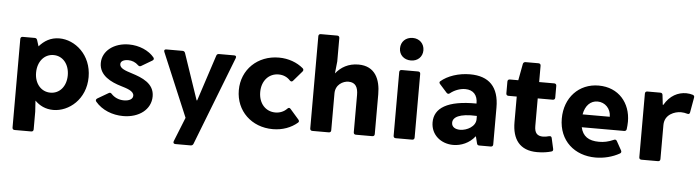

<svg xmlns="http://www.w3.org/2000/svg" viewBox="-51 -926 4836 1326"><g transform="rotate(5 2367.5 -263.5)"><path d="M333 -484.4C271.5 -484.4 227.5 -456.1 193.4 -417L179.7 -460C176.8 -468.8 170.9 -472.7 162.1 -472.7H79.1C69.3 -472.7 63.5 -466.8 63.5 -457V157.2C63.5 167 69.3 172.9 79.1 172.9H194.3C204.1 172.9 210 167 210 157.2V34.2L205.1 -42C237.3 -9.8 278.3 11.7 333 11.7C440.4 11.7 556.6 -81.1 556.6 -235.4C556.6 -390.6 440.4 -484.4 333 -484.4ZM302.7 -105.5C238.3 -105.5 192.4 -159.2 192.4 -234.4C192.4 -311.5 238.3 -366.2 302.7 -366.2C367.2 -366.2 412.1 -311.5 412.1 -235.4C412.1 -159.2 367.2 -105.5 302.7 -105.5Z M817.4 11.7C926.8 11.7 1008.8 -49.8 1008.8 -141.6C1008.8 -231.4 923.8 -264.6 852.5 -287.1C805.7 -301.8 767.6 -314.5 766.6 -342.8C765.6 -364.3 788.1 -376 819.3 -376C844.7 -376 870.1 -366.2 888.7 -347.7C895.5 -340.8 903.3 -338.9 911.1 -343.8L985.4 -387.7C995.1 -393.6 997.1 -401.4 990.2 -410.2C953.1 -455.1 886.7 -484.4 814.5 -484.4C711.9 -484.4 631.8 -424.8 631.8 -339.8C631.8 -252.9 715.8 -213.9 785.2 -193.4C823.2 -181.6 875 -168 875 -134.8C875 -110.4 849.6 -96.7 812.5 -96.7C777.3 -96.7 746.1 -111.3 725.6 -133.8C718.8 -141.6 711.9 -142.6 704.1 -137.7L628.9 -93.8C620.1 -87.9 617.2 -80.1 624 -71.3C669.9 -16.6 742.2 11.7 817.4 11.7Z M1193.4 172.9H1299.8C1308.6 172.9 1315.4 168 1318.4 160.2L1557.6 -455.1C1561.5 -466.8 1556.6 -472.7 1544.9 -472.7H1439.5C1430.7 -472.7 1424.8 -468.8 1421.9 -460L1317.4 -140.6H1313.5L1205.1 -460C1202.1 -467.8 1196.3 -472.7 1187.5 -472.7H1074.2C1062.5 -472.7 1057.6 -465.8 1062.5 -454.1L1248 -13.7L1180.7 154.3C1176.8 165 1181.6 172.9 1193.4 172.9Z M1854.5 11.7C1921.9 11.7 1981.4 -10.7 2025.4 -48.8C2032.2 -54.7 2031.2 -62.5 2025.4 -69.3L1964.8 -138.7C1958 -146.5 1950.2 -146.5 1942.4 -137.7C1922.9 -117.2 1894.5 -104.5 1862.3 -104.5C1794.9 -104.5 1746.1 -157.2 1746.1 -236.3C1746.1 -314.5 1794.9 -368.2 1862.3 -368.2C1895.5 -368.2 1922.9 -355.5 1942.4 -334C1950.2 -326.2 1958 -325.2 1964.8 -333L2025.4 -403.3C2031.2 -410.2 2031.2 -418.9 2023.4 -425.8C1980.5 -461.9 1920.9 -484.4 1854.5 -484.4C1707 -484.4 1597.7 -378.9 1597.7 -236.3C1597.7 -92.8 1707 11.7 1854.5 11.7Z M2406.2 -484.4C2335.9 -484.4 2285.2 -454.1 2249 -409.2L2257.8 -493.2V-655.3C2257.8 -665 2252 -670.9 2242.2 -670.9H2127.9C2118.2 -670.9 2112.3 -665 2112.3 -655.3V-15.6C2112.3 -5.9 2118.2 0 2127.9 0H2242.2C2252 0 2257.8 -5.9 2257.8 -15.6V-271.5C2257.8 -332 2308.6 -360.4 2347.7 -360.4C2396.5 -360.4 2414.1 -327.1 2414.1 -274.4V-15.6C2414.1 -5.9 2419.9 0 2429.7 0H2543.9C2553.7 0 2559.6 -5.9 2559.6 -15.6V-292C2559.6 -393.6 2522.5 -484.4 2406.2 -484.4Z M2763.7 -543.9C2810.5 -543.9 2843.8 -576.2 2843.8 -621.1C2843.8 -667 2810.5 -700.2 2763.7 -700.2C2714.8 -700.2 2681.6 -667 2681.6 -621.1C2681.6 -576.2 2714.8 -543.9 2763.7 -543.9ZM2690.4 -457V-15.6C2690.4 -5.9 2696.3 0 2706.1 0H2820.3C2830.1 0 2835.9 -5.9 2835.9 -15.6V-457C2835.9 -466.8 2830.1 -472.7 2820.3 -472.7H2706.1C2696.3 -472.7 2690.4 -466.8 2690.4 -457Z M3179.7 -484.4C3100.6 -484.4 3024.4 -459 2977.5 -418C2971.7 -413.1 2972.7 -405.3 2979.5 -398.4L3029.3 -342.8C3036.1 -335.9 3043.9 -335 3051.8 -341.8C3078.1 -363.3 3117.2 -379.9 3155.3 -379.9C3210.9 -379.9 3242.2 -345.7 3241.2 -287.1C3039.1 -289.1 2950.2 -230.5 2950.2 -131.8C2950.2 -44.9 3020.5 11.7 3105.5 11.7C3159.2 11.7 3216.8 -11.7 3254.9 -60.5H3256.8L3268.6 -13.7C3270.5 -3.9 3276.4 0 3285.2 0H3365.2C3375 0 3380.9 -5.9 3380.9 -15.6V-271.5C3380.9 -414.1 3311.5 -484.4 3179.7 -484.4ZM3143.6 -96.7C3111.3 -96.7 3085 -110.4 3085 -140.6C3085 -177.7 3127 -208 3251 -202.1V-178.7C3251 -128.9 3191.4 -96.7 3143.6 -96.7Z M3760.7 -106.4C3747.1 -102.5 3731.4 -99.6 3718.8 -99.6C3677.7 -99.6 3659.2 -120.1 3659.2 -168V-359.4H3763.7C3773.4 -359.4 3779.3 -365.2 3779.3 -375V-457C3779.3 -466.8 3773.4 -472.7 3763.7 -472.7H3659.2V-585.9C3659.2 -595.7 3653.3 -601.6 3643.6 -601.6H3553.7C3544.9 -601.6 3538.1 -596.7 3536.1 -587.9L3514.6 -472.7H3456.1C3446.3 -472.7 3440.4 -466.8 3440.4 -457V-375C3440.4 -365.2 3446.3 -359.4 3456.1 -359.4H3513.7V-182.6C3513.7 -64.5 3565.4 10.7 3687.5 10.7C3728.5 10.7 3759.8 4.9 3784.2 -2C3793.9 -3.9 3797.9 -10.7 3795.9 -20.5L3779.3 -94.7C3777.3 -105.5 3770.5 -108.4 3760.7 -106.4Z M4293.9 -253.9C4293.9 -381.8 4210.9 -484.4 4071.3 -484.4C3934.6 -484.4 3836.9 -380.9 3836.9 -235.4C3836.9 -81.1 3947.3 12.7 4091.8 12.7C4149.4 12.7 4209 -2 4258.8 -30.3C4266.6 -35.2 4268.6 -43 4263.7 -51.8L4229.5 -113.3C4224.6 -122.1 4216.8 -125 4208 -120.1C4169.9 -103.5 4140.6 -97.7 4106.4 -97.7C4034.2 -97.7 3993.2 -126 3979.5 -187.5H4273.4C4282.2 -187.5 4289.1 -192.4 4290 -201.2C4292 -216.8 4293.9 -236.3 4293.9 -253.9ZM3977.5 -276.4C3988.3 -337.9 4024.4 -374 4073.2 -374C4125 -374 4166 -333 4166 -276.4Z M4678.7 -484.4C4621.1 -484.4 4565.4 -457 4527.3 -390.6H4523.4L4515.6 -458C4514.6 -467.8 4508.8 -472.7 4499 -472.7H4409.2C4399.4 -472.7 4393.6 -466.8 4393.6 -457V-15.6C4393.6 -5.9 4399.4 0 4409.2 0H4524.4C4534.2 0 4540 -5.9 4540 -15.6V-252C4540 -326.2 4611.3 -350.6 4653.3 -350.6C4668.9 -350.6 4683.6 -347.7 4697.3 -343.8C4707 -340.8 4713.9 -343.8 4715.8 -354.5L4734.4 -459C4736.3 -467.8 4732.4 -474.6 4723.6 -477.5C4710.9 -481.4 4695.3 -484.4 4678.7 -484.4Z"/></g></svg>

Font: Ed Sans Neue
Style: Bold
Weight: 700
Designer: Stephen Hutchings
Version: Version 1.004;PS 001.004;hotconv 1.0.88;makeotf.lib2.5.64775